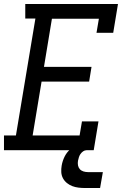

<svg xmlns="http://www.w3.org/2000/svg" viewBox="-22 -755 642 965"><path d="M-2 0V-74H58L156 -662H105V-735H571L547 -590H463L475 -661H239L199 -419H438L426 -345H187L142 -74H378L390 -145H473L449 0ZM406 190Q389 190 372.5 188Q356 186 341.5 180.5Q327 175 314.5 165Q302 155 294.5 141Q287 127 286 110.5Q285 94 288 77Q292 54 302.5 32.5Q313 11 331.5 -5Q350 -21 373 -27.5Q396 -34 418 -34L413 0Q404 0 396 5.5Q388 11 382.5 19Q377 27 374.5 35.5Q372 44 370 53Q368 65 370 76Q372 87 379 95Q386 103 397 106.5Q408 110 420 110H495L481 190Z"/></svg>

Font: Iosevka Curly Slab Extended
Style: Italic
Weight: 400
Width: 7
Italic angle: -9°
Monospace: yes
Designer: Belleve Invis
Foundry: Belleve Invis
Version: Version 11.1.0; ttfautohint (v1.8.3)